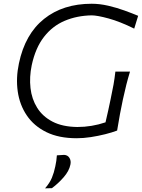

<svg xmlns="http://www.w3.org/2000/svg" viewBox="-20 -746 776 1050"><path d="M399.5 10Q301.5 10 233.5 -23.5Q165.5 -57 126.5 -114.8Q87.5 -172.5 77 -246Q66.5 -319.5 83.5 -399.5Q117 -559.5 220.8 -642.5Q324.5 -725.5 481.5 -725.5Q525 -725.5 571.5 -714.8Q618 -704 660.8 -688.5Q703.5 -673 735.5 -659.5L714 -589.5Q636 -628 573.8 -645Q511.5 -662 481 -662Q400.5 -660.5 333.8 -632.2Q267 -604 220.5 -544.2Q174 -484.5 153.5 -389.5Q140 -324.5 146.8 -264.5Q153.5 -204.5 183.2 -156.8Q213 -109 267.2 -80.8Q321.5 -52.5 403 -51.5Q481.5 -51.5 557 -77Q565 -112 571.8 -141.8Q578.5 -171.5 584.5 -201.5Q594.5 -248 600.8 -283.2Q607 -318.5 611 -354.5H691Q680 -318.5 671 -283.2Q662 -248 652 -201.5Q643.5 -162.5 636.2 -122.8Q629 -83 620.5 -32Q593 -21.5 555.2 -12Q517.5 -2.5 476.8 3.8Q436 10 399.5 10ZM226.5 284Q252 254.5 263.8 226.2Q275.5 198 282.5 163.5Q286 148.5 288 133.2Q290 118 291 103.5L330.5 101Q350.5 102 360 117.8Q369.5 133.5 365 154.5Q358 189 328.5 223Q299 257 264 283Z"/></svg>

Font: Commissioner Flair Light
Style: Italic
Weight: 300
Italic angle: -12°
Designer: Kostas Bartsokas
Foundry: Kostas Bartsokas
Version: Version 1.000; ttfautohint (v1.8.3)